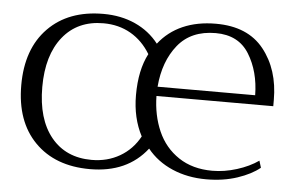

<svg xmlns="http://www.w3.org/2000/svg" viewBox="-42 -567 983 637"><g transform="rotate(5 449.0 -248.5)"><path d="M27 -248Q27 -369 94.5 -438Q162 -507 278 -507Q337 -507 384.5 -485.5Q432 -464 463 -424Q495 -465 543 -486Q591 -507 653 -507Q759 -507 812.5 -440Q866 -373 866 -272V-251H477Q478 -187 501 -134.5Q524 -82 570.5 -51Q617 -20 683 -20Q723 -20 764.5 -33Q806 -46 836 -67L843 -44Q815 -21 768.5 -5.5Q722 10 665 10Q603 10 552 -12Q501 -34 468 -75Q402 10 278 10Q162 10 94.5 -58.5Q27 -127 27 -248ZM440 -113Q409 -172 409 -248Q409 -332 438 -387Q412 -430 372 -453Q332 -476 281 -476Q195 -476 146 -415Q97 -354 97 -248Q97 -141 146 -81Q195 -21 281 -21Q333 -21 374.5 -45Q416 -69 440 -113ZM803 -282Q802 -361 766.5 -418.5Q731 -476 655 -476Q573 -476 529 -421.5Q485 -367 478 -282Z"/></g></svg>

Font: Trirong Light
Style: Regular
Weight: 300
Designer: Katatrad Team
Foundry: CadsonDemak
Version: Version 1.001